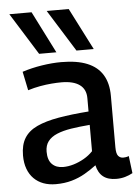

<svg xmlns="http://www.w3.org/2000/svg" viewBox="-56 -833 637 886"><g transform="rotate(-5 263.0 -390.0)"><path d="M27 -135Q27 -184 46.5 -215.5Q66 -247 106 -265.5Q146 -284 206 -294.5Q266 -305 346 -311V-373Q346 -414 317 -435Q288 -456 233 -456Q213 -456 187.5 -454Q162 -452 134 -447Q106 -442 77 -433L59 -520Q102 -534 150 -541.5Q198 -549 240 -549Q313 -549 360.5 -529.5Q408 -510 431.5 -471Q455 -432 455 -374V-136Q455 -106 464 -95.5Q473 -85 487 -85Q492 -85 499 -86Q506 -87 513 -90L523 -10Q507 -1 488 4.5Q469 10 447 10Q409 10 386.5 -7.5Q364 -25 356 -61Q331 -42 302.5 -25.5Q274 -9 240.5 0.5Q207 10 167 10Q135 10 109.5 0.5Q84 -9 65.5 -27.5Q47 -46 37 -73Q27 -100 27 -135ZM137 -143Q137 -104 156 -85Q175 -66 207 -66Q231 -66 256 -73.5Q281 -81 304.5 -94.5Q328 -108 346 -127V-249Q297 -245 259 -239Q221 -233 193.5 -221.5Q166 -210 151.5 -191Q137 -172 137 -143ZM142 -596 21 -790H124L222 -596ZM315 -596 194 -790H296L395 -596Z"/></g></svg>

Font: Georama ExtraCondensed Thin Medium
Style: Regular
Weight: 500
Version: Version 1.001